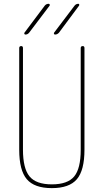

<svg xmlns="http://www.w3.org/2000/svg" viewBox="-20 -970 540 1000"><path d="M266.6 -790Q262.7 -790 261.2 -793.5Q259.8 -796.9 261.7 -799.8L368.2 -940.4Q376 -950.2 387.7 -950.2Q391.6 -950.2 392.6 -946.8Q393.6 -943.4 391.6 -940.4L287.1 -799.8Q278.3 -790 266.6 -790ZM112.3 -790Q108.4 -790 106.9 -793.5Q105.5 -796.9 107.4 -799.8L212.9 -940.4Q220.7 -950.2 233.4 -950.2Q237.3 -950.2 238.8 -946.8Q240.2 -943.4 238.3 -940.4L131.8 -799.8Q124 -790 112.3 -790ZM80.1 -190.4V-719.7Q80.1 -729.5 89.8 -730Q99.6 -730.5 99.6 -719.7V-190.4Q99.6 -92.8 133.8 -51.3Q168 -9.8 250 -9.8Q332 -9.8 366.2 -50.8Q400.4 -91.8 400.4 -190.4V-719.7Q400.4 -729.5 410.2 -730Q419.9 -730.5 419.9 -719.7V-190.4Q419.9 -83 380.4 -36.6Q340.8 9.8 250 9.8Q159.2 9.8 119.6 -36.6Q80.1 -83 80.1 -190.4Z"/></svg>

Font: Rounded-X Mgen+ 2m thin
Style: Regular
Weight: 100
Designer: [Source Han Sans]
Ryoko NISHIZUKA  (kana & ideographs); Paul D. Hunt (Latin, Greek & Cyrillic); Wenlong ZHANG  (bopomofo
Version: Version 1.059.20150602